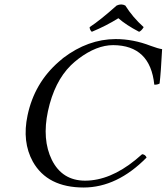

<svg xmlns="http://www.w3.org/2000/svg" viewBox="-20 -834 749 864"><path d="M543.9 -809.1Q577.1 -756.3 626.5 -711.9Q617.2 -695.8 606 -690.9Q546.9 -721.7 512.7 -752Q458 -717.8 393.1 -690.9Q383.8 -699.2 383.3 -711.9Q431.2 -743.2 504.9 -809.1Q525.9 -818.8 543.9 -809.1ZM356.9 9.8Q193.4 9.8 127.9 -106.4Q78.6 -195.8 104 -314.9Q134.8 -460.9 245.1 -556.6Q255.4 -565.4 264.6 -573.2Q376 -657.7 500 -658.2Q579.6 -658.2 657.7 -627.9Q691.9 -615.2 709.5 -612.8Q704.1 -507.3 698.2 -458Q687 -452.1 674.3 -453.1Q656.2 -629.9 489.3 -630.9Q414.6 -630.9 333.5 -569.8Q314.9 -555.7 298.8 -540Q224.6 -466.8 195.8 -334Q168.5 -206.1 213.4 -114.3Q259.8 -21.5 362.3 -21Q474.6 -21 589.4 -114.3Q604.5 -126.5 619.6 -140.1Q634.3 -138.7 639.6 -125Q507.3 9.3 356.9 9.8Z"/></svg>

Font: Linux Libertine Display Slanted O
Style: Slanted
Weight: 400
Designer: Philipp H. Poll
Foundry: Philipp H. Poll
Version: Version 5.0.9